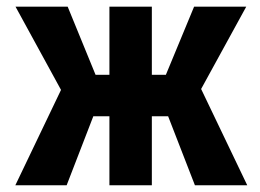

<svg xmlns="http://www.w3.org/2000/svg" viewBox="-20 -548 770 568"><path d="M203.1 -204.1 25.9 -528.3H180.2L262.7 -326.7H351.1L334.5 -204.1ZM264.2 -225.1 177.2 0H25.4L166 -293.5ZM429.2 -528.3V0H303.7V-528.3ZM708.5 -528.3 530.8 -204.1H399.4L382.8 -326.7H470.7L554.2 -528.3ZM556.6 0 469.2 -225.1 570.8 -293.5 711.4 0Z"/></svg>

Font: Roboto Condensed SemiBold
Style: Regular
Weight: 600
Designer: Christian Robertson
Foundry: Google
Version: Version 3.008; 2023